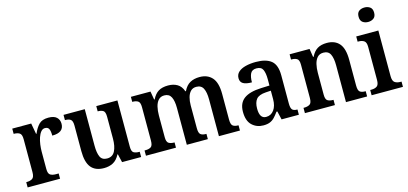

<svg xmlns="http://www.w3.org/2000/svg" viewBox="-66 -1223 3594 1693"><g transform="rotate(-15 1731.5 -377.0)"><path d="M22 0V-48H26Q57 -48 77.5 -60.5Q98 -73 98 -120V-420Q98 -464 78.5 -476Q59 -488 29 -488H25V-536H198L216 -437H220Q241 -487 270 -517Q299 -547 357 -547Q408 -547 432 -524.5Q456 -502 456 -465Q456 -385 350 -385Q350 -426 340.5 -446Q331 -466 304 -466Q283 -466 267.5 -447.5Q252 -429 242 -399.5Q232 -370 227.5 -336.5Q223 -303 223 -273V-115Q223 -71 242.5 -59.5Q262 -48 291 -48H318V0Z M718 10Q639 10 600.5 -37.5Q562 -85 562 -187V-419Q562 -462 545.5 -475Q529 -488 496 -488H493V-536H687V-204Q687 -137 703.5 -101Q720 -65 766 -65Q816 -65 838 -108Q860 -151 860 -222V-420Q860 -466 841.5 -477Q823 -488 795 -488H792V-536H985V-113Q985 -69 1004 -58.5Q1023 -48 1051 -48H1058V0H884L866 -76H862Q837 -28 801 -9Q765 10 718 10Z M1102 0V-48H1111Q1142 -48 1160.5 -60Q1179 -72 1179 -118V-423Q1179 -466 1160.5 -478Q1142 -490 1111 -490H1108V-536H1287L1300 -460H1305Q1328 -507 1362 -527.5Q1396 -548 1450 -548Q1498 -548 1533 -527.5Q1568 -507 1585 -459H1590Q1613 -507 1649.5 -527.5Q1686 -548 1737 -548Q1810 -548 1851 -501.5Q1892 -455 1892 -353V-119Q1892 -73 1909 -60.5Q1926 -48 1957 -48H1960V0H1768V-336Q1768 -401 1750 -436.5Q1732 -472 1687 -472Q1655 -472 1635.5 -452Q1616 -432 1607 -399Q1598 -366 1598 -327V-119Q1598 -73 1615 -60.5Q1632 -48 1663 -48H1667V0H1475V-336Q1475 -401 1457 -436.5Q1439 -472 1395 -472Q1361 -472 1341 -450Q1321 -428 1312.5 -392Q1304 -356 1304 -314V-114Q1304 -71 1323 -59.5Q1342 -48 1373 -48H1376V0Z M2173 10Q2112 10 2070 -29.5Q2028 -69 2028 -152Q2028 -232 2080 -270.5Q2132 -309 2237 -313L2314 -316V-374Q2314 -429 2300 -460.5Q2286 -492 2242 -492Q2201 -492 2186.5 -462.5Q2172 -433 2172 -383Q2119 -383 2093 -398.5Q2067 -414 2067 -448Q2067 -483 2091.5 -505Q2116 -527 2158 -537.5Q2200 -548 2251 -548Q2344 -548 2391 -509.5Q2438 -471 2438 -376V-119Q2438 -78 2450.5 -63Q2463 -48 2495 -48H2498V0H2340L2322 -77H2314Q2294 -49 2275.5 -29.5Q2257 -10 2233 0Q2209 10 2173 10ZM2215 -56Q2260 -56 2287 -93Q2314 -130 2314 -191V-269L2267 -266Q2204 -262 2180 -232.5Q2156 -203 2156 -147Q2156 -56 2215 -56Z M2553 0V-48H2559Q2590 -48 2610 -60Q2630 -72 2630 -118V-422Q2630 -465 2611 -476.5Q2592 -488 2562 -488H2557V-536H2739L2751 -460H2756Q2779 -507 2813 -527.5Q2847 -548 2899 -548Q2973 -548 3012.5 -501.5Q3052 -455 3052 -353V-119Q3052 -73 3068.5 -60.5Q3085 -48 3116 -48H3121V0H2928V-336Q2928 -401 2910.5 -437Q2893 -473 2848 -473Q2812 -473 2792 -450.5Q2772 -428 2763.5 -392Q2755 -356 2755 -314V-114Q2755 -71 2773.5 -59.5Q2792 -48 2822 -48H2827V0Z M3301 -632Q3271 -632 3250.5 -647.5Q3230 -663 3230 -698Q3230 -734 3250.5 -749Q3271 -764 3301 -764Q3330 -764 3351 -749Q3372 -734 3372 -698Q3372 -663 3351 -647.5Q3330 -632 3301 -632ZM3162 0V-48H3174Q3204 -48 3223.5 -61Q3243 -74 3243 -118V-420Q3243 -462 3223.5 -475Q3204 -488 3175 -488H3165V-536H3367V-120Q3367 -75 3387 -61.5Q3407 -48 3437 -48H3448V0Z"/></g></svg>

Font: Noto Serif Ethiopic SemiCondensed SemiBold
Style: Regular
Weight: 600
Width: 4
Designer: Monotype Design Team
Foundry: Monotype Imaging Inc.
Version: Version 2.102; ttfautohint (v1.8.4.7-5d5b)